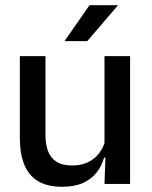

<svg xmlns="http://www.w3.org/2000/svg" viewBox="-20 -704 580 735"><path d="M154 -489V-187Q154 -152 163.8 -125.8Q173.5 -99.5 196 -85Q218.5 -70.5 256.5 -70.5Q292.5 -70.5 318.2 -83.5Q344 -96.5 360.5 -118.8Q377 -141 383.5 -168.5L399.5 -100.5H378.5Q370 -70 350.5 -44.5Q331 -19 298.5 -4Q266 11 218 11Q161 11 125.2 -10.8Q89.5 -32.5 72.8 -74.2Q56 -116 56 -176V-489ZM478 -489V0H380L384 -114.5L380 -120.5V-489ZM322.5 -684H430.5V-682.5L314 -546.5H228V-548Z"/></svg>

Font: Anek Gurmukhi Medium
Style: Regular
Weight: 500
Designer: Sarang Kulkarni (Gurmukhi), Yesha Goshar (Latin)
Foundry: Ek Type
Version: Version 1.003